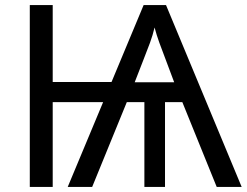

<svg xmlns="http://www.w3.org/2000/svg" viewBox="-20 -734 969 754"><path d="M632 -714 929 0H831L696 -333H628V0H547V-333H478L342 0H246L385 -333H187V0H97V-714H187V-412H418L544 -714ZM587 -626Q580 -596 569 -566Q558 -536 544 -501L509 -411H664L628 -507Q616 -538 605.5 -567Q595 -596 587 -626Z"/></svg>

Font: Noto Sans
Style: Regular
Weight: 400
Designer: Monotype Design Team
Foundry: Monotype Imaging Inc.
Version: Version 2.007